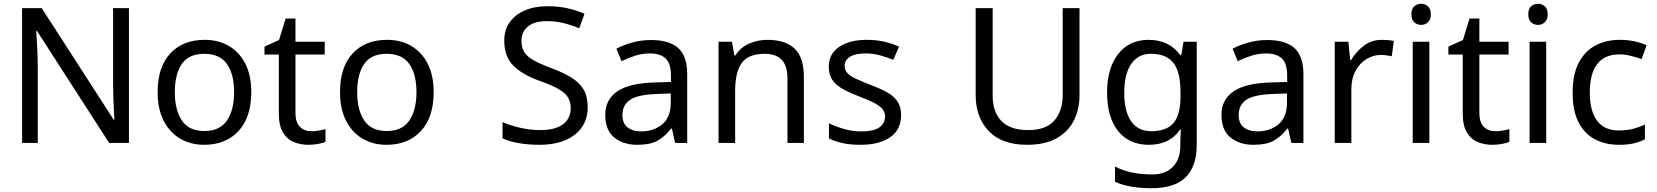

<svg xmlns="http://www.w3.org/2000/svg" viewBox="-20 -757 8775 1017"><path d="M663 0H558L176 -593H172Q174 -558 177 -506Q180 -454 180 -399V0H97V-714H201L582 -123H586Q585 -139 583.5 -171Q582 -203 580.5 -241Q579 -279 579 -311V-714H663Z M1311 -269Q1311 -136 1243.5 -63Q1176 10 1061 10Q990 10 934.5 -22.5Q879 -55 847 -117.5Q815 -180 815 -269Q815 -402 882 -474Q949 -546 1064 -546Q1137 -546 1192.5 -513.5Q1248 -481 1279.5 -419.5Q1311 -358 1311 -269ZM906 -269Q906 -174 943.5 -118.5Q981 -63 1063 -63Q1144 -63 1182 -118.5Q1220 -174 1220 -269Q1220 -364 1182 -418Q1144 -472 1062 -472Q980 -472 943 -418Q906 -364 906 -269Z M1629 -62Q1649 -62 1670 -65.5Q1691 -69 1704 -73V-6Q1690 1 1664 5.5Q1638 10 1614 10Q1572 10 1536.5 -4.5Q1501 -19 1479 -55Q1457 -91 1457 -156V-468H1381V-510L1458 -545L1493 -659H1545V-536H1700V-468H1545V-158Q1545 -109 1568.5 -85.5Q1592 -62 1629 -62Z M2277 -269Q2277 -136 2209.5 -63Q2142 10 2027 10Q1956 10 1900.5 -22.5Q1845 -55 1813 -117.5Q1781 -180 1781 -269Q1781 -402 1848 -474Q1915 -546 2030 -546Q2103 -546 2158.5 -513.5Q2214 -481 2245.5 -419.5Q2277 -358 2277 -269ZM1872 -269Q1872 -174 1909.5 -118.5Q1947 -63 2029 -63Q2110 -63 2148 -118.5Q2186 -174 2186 -269Q2186 -364 2148 -418Q2110 -472 2028 -472Q1946 -472 1909 -418Q1872 -364 1872 -269Z M3093 -191Q3093 -96 3024 -43Q2955 10 2838 10Q2778 10 2727 1Q2676 -8 2642 -24V-110Q2678 -94 2731.5 -81Q2785 -68 2842 -68Q2922 -68 2962.5 -99Q3003 -130 3003 -183Q3003 -218 2988 -242Q2973 -266 2936.5 -286.5Q2900 -307 2835 -330Q2744 -363 2697.5 -411Q2651 -459 2651 -542Q2651 -599 2680 -639.5Q2709 -680 2760.5 -702Q2812 -724 2879 -724Q2938 -724 2987 -713Q3036 -702 3076 -684L3048 -607Q3011 -623 2967.5 -634Q2924 -645 2877 -645Q2810 -645 2776 -616.5Q2742 -588 2742 -541Q2742 -505 2757 -481Q2772 -457 2806 -438Q2840 -419 2898 -397Q2961 -374 3004.5 -347.5Q3048 -321 3070.5 -284Q3093 -247 3093 -191Z M3428 -545Q3526 -545 3573 -502Q3620 -459 3620 -365V0H3556L3539 -76H3535Q3500 -32 3461.5 -11Q3423 10 3355 10Q3282 10 3234 -28.5Q3186 -67 3186 -149Q3186 -229 3249 -272.5Q3312 -316 3443 -320L3534 -323V-355Q3534 -422 3505 -448Q3476 -474 3423 -474Q3381 -474 3343 -461.5Q3305 -449 3272 -433L3245 -499Q3280 -518 3328 -531.5Q3376 -545 3428 -545ZM3454 -259Q3354 -255 3315.5 -227Q3277 -199 3277 -148Q3277 -103 3304.5 -82Q3332 -61 3375 -61Q3443 -61 3488 -98.5Q3533 -136 3533 -214V-262Z M4044 -546Q4140 -546 4189 -499.5Q4238 -453 4238 -349V0H4151V-343Q4151 -472 4031 -472Q3942 -472 3908 -422Q3874 -372 3874 -278V0H3786V-536H3857L3870 -463H3875Q3901 -505 3947 -525.5Q3993 -546 4044 -546Z M4753 -148Q4753 -70 4695 -30Q4637 10 4539 10Q4483 10 4442.5 1Q4402 -8 4371 -24V-104Q4403 -88 4448.5 -74.5Q4494 -61 4541 -61Q4608 -61 4638 -82.5Q4668 -104 4668 -140Q4668 -160 4657 -176Q4646 -192 4617.5 -208Q4589 -224 4536 -244Q4484 -264 4447 -284Q4410 -304 4390 -332Q4370 -360 4370 -404Q4370 -472 4425.5 -509Q4481 -546 4571 -546Q4620 -546 4662.5 -536.5Q4705 -527 4742 -510L4712 -440Q4678 -454 4641 -464Q4604 -474 4565 -474Q4511 -474 4482.5 -456.5Q4454 -439 4454 -409Q4454 -387 4467 -371.5Q4480 -356 4510.5 -341.5Q4541 -327 4592 -307Q4643 -288 4679 -268Q4715 -248 4734 -219.5Q4753 -191 4753 -148Z M5698 -252Q5698 -178 5668 -118.5Q5638 -59 5576.5 -24.5Q5515 10 5420 10Q5287 10 5217.5 -62.5Q5148 -135 5148 -254V-714H5238V-251Q5238 -164 5284.5 -116Q5331 -68 5425 -68Q5522 -68 5565.5 -119.5Q5609 -171 5609 -252V-714H5698Z M6064 -546Q6117 -546 6159.5 -526Q6202 -506 6232 -465H6237L6249 -536H6319V9Q6319 124 6260.5 182Q6202 240 6079 240Q5961 240 5886 206V125Q5965 167 6084 167Q6153 167 6192.5 126.5Q6232 86 6232 16V-5Q6232 -17 6233 -39.5Q6234 -62 6235 -71H6231Q6177 10 6065 10Q5961 10 5902.5 -63Q5844 -136 5844 -267Q5844 -395 5902.5 -470.5Q5961 -546 6064 -546ZM6076 -472Q6009 -472 5972 -418.5Q5935 -365 5935 -266Q5935 -167 5971.5 -114.5Q6008 -62 6078 -62Q6159 -62 6196 -105.5Q6233 -149 6233 -246V-267Q6233 -377 6195 -424.5Q6157 -472 6076 -472Z M6692 -545Q6790 -545 6837 -502Q6884 -459 6884 -365V0H6820L6803 -76H6799Q6764 -32 6725.5 -11Q6687 10 6619 10Q6546 10 6498 -28.5Q6450 -67 6450 -149Q6450 -229 6513 -272.5Q6576 -316 6707 -320L6798 -323V-355Q6798 -422 6769 -448Q6740 -474 6687 -474Q6645 -474 6607 -461.5Q6569 -449 6536 -433L6509 -499Q6544 -518 6592 -531.5Q6640 -545 6692 -545ZM6718 -259Q6618 -255 6579.5 -227Q6541 -199 6541 -148Q6541 -103 6568.5 -82Q6596 -61 6639 -61Q6707 -61 6752 -98.5Q6797 -136 6797 -214V-262Z M7300 -546Q7315 -546 7332.5 -544.5Q7350 -543 7363 -540L7352 -459Q7339 -462 7323.5 -464Q7308 -466 7294 -466Q7253 -466 7217 -443.5Q7181 -421 7159.5 -380.5Q7138 -340 7138 -286V0H7050V-536H7122L7132 -438H7136Q7162 -482 7203 -514Q7244 -546 7300 -546Z M7508 -737Q7528 -737 7543.5 -723.5Q7559 -710 7559 -681Q7559 -653 7543.5 -639Q7528 -625 7508 -625Q7486 -625 7471 -639Q7456 -653 7456 -681Q7456 -710 7471 -723.5Q7486 -737 7508 -737ZM7551 -536V0H7463V-536Z M7900 -62Q7920 -62 7941 -65.5Q7962 -69 7975 -73V-6Q7961 1 7935 5.5Q7909 10 7885 10Q7843 10 7807.5 -4.5Q7772 -19 7750 -55Q7728 -91 7728 -156V-468H7652V-510L7729 -545L7764 -659H7816V-536H7971V-468H7816V-158Q7816 -109 7839.5 -85.5Q7863 -62 7900 -62Z M8127 -737Q8147 -737 8162.5 -723.5Q8178 -710 8178 -681Q8178 -653 8162.5 -639Q8147 -625 8127 -625Q8105 -625 8090 -639Q8075 -653 8075 -681Q8075 -710 8090 -723.5Q8105 -737 8127 -737ZM8170 -536V0H8082V-536Z M8555 10Q8484 10 8428.5 -19Q8373 -48 8341.5 -109Q8310 -170 8310 -265Q8310 -364 8343 -426Q8376 -488 8432.5 -517Q8489 -546 8561 -546Q8602 -546 8640 -537.5Q8678 -529 8702 -517L8675 -444Q8651 -453 8619 -461Q8587 -469 8559 -469Q8401 -469 8401 -266Q8401 -169 8439.5 -117.5Q8478 -66 8554 -66Q8598 -66 8631.5 -75Q8665 -84 8693 -97V-19Q8666 -5 8633.5 2.5Q8601 10 8555 10Z"/></svg>

Font: Noto Sans Ugaritic
Style: Regular
Weight: 400
Designer: Monotype Design Team
Foundry: Monotype Imaging Inc.
Version: Version 2.001; ttfautohint (v1.8.4.7-5d5b)